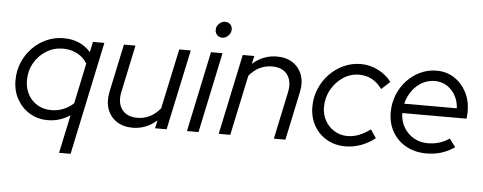

<svg xmlns="http://www.w3.org/2000/svg" viewBox="-55 -843 3003 1193"><g transform="rotate(5 1446.0 -246.5)"><path d="M347 204 398 -35Q334 8 259 8Q196 8 146 -22Q96 -52 67 -104Q38 -156 38 -222Q38 -281 59.5 -332.5Q81 -384 119 -423.5Q157 -463 207 -485.5Q257 -508 314 -508Q419 -508 483 -436L497 -501H568L419 204ZM275 -56Q354 -56 414 -111L467 -363Q447 -399 406 -421Q365 -443 316 -443Q259 -443 212 -414Q165 -385 137 -336.5Q109 -288 109 -228Q109 -178 130.5 -139Q152 -100 189.5 -78Q227 -56 275 -56Z M788 9Q729 9 688 -18.5Q647 -46 630.5 -93Q614 -140 626 -200L690 -501H762L700 -208Q685 -139 716 -97Q747 -55 811 -55Q897 -55 955 -127L1035 -501H1107L1000 0H928L939 -50Q872 9 788 9Z M1294 -597Q1275 -597 1262.5 -610Q1250 -623 1250 -642Q1250 -664 1266.5 -680.5Q1283 -697 1305 -697Q1324 -697 1336.5 -684.5Q1349 -672 1349 -653Q1349 -631 1332.5 -614Q1316 -597 1294 -597ZM1127 0 1233 -501H1305L1199 0Z M1325 0 1431 -501H1503L1492 -451Q1559 -510 1644 -510Q1703 -510 1743.5 -483Q1784 -456 1801 -409Q1818 -362 1805 -302L1741 0H1669L1731 -293Q1746 -362 1715.5 -404Q1685 -446 1620 -446Q1536 -446 1477 -376L1397 0Z M2114 9Q2050 9 1999 -20.5Q1948 -50 1919 -101.5Q1890 -153 1890 -219Q1890 -278 1912 -330.5Q1934 -383 1972.5 -423Q2011 -463 2061 -486Q2111 -509 2168 -509Q2224 -509 2276 -483Q2328 -457 2359 -414L2306 -365Q2251 -442 2163 -442Q2109 -442 2063.5 -412Q2018 -382 1990 -332Q1962 -282 1962 -222Q1962 -176 1983.5 -138Q2005 -100 2041.5 -78Q2078 -56 2123 -56Q2159 -56 2194.5 -70Q2230 -84 2265 -110L2300 -58Q2214 9 2114 9Z M2620 9Q2550 9 2495 -21Q2440 -51 2409 -104.5Q2378 -158 2378 -226Q2378 -284 2398.5 -335.5Q2419 -387 2455.5 -426Q2492 -465 2539.5 -487Q2587 -509 2641 -509Q2702 -509 2750 -478Q2798 -447 2826 -394Q2854 -341 2854 -273Q2854 -252 2851 -228H2450Q2451 -178 2474 -139Q2497 -100 2536 -77.5Q2575 -55 2623 -55Q2700 -55 2758 -96L2796 -45Q2755 -17 2712 -4Q2669 9 2620 9ZM2457 -287H2785Q2781 -355 2738.5 -399.5Q2696 -444 2634 -444Q2592 -444 2555.5 -423.5Q2519 -403 2493.5 -367.5Q2468 -332 2457 -287Z"/></g></svg>

Font: Red Hat Display
Style: Italic
Weight: 400
Italic angle: -12°
Designer: Pentagram, MCKL
Foundry: Pentagram, MCKL
Version: Version 1.023; ttfautohint (v1.8.3)